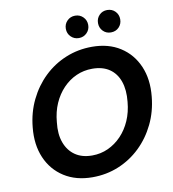

<svg xmlns="http://www.w3.org/2000/svg" viewBox="-97 -985 972 1081"><g transform="rotate(-10 389.5 -444.5)"><path d="M345 12Q251 12 183.5 -31Q116 -74 83.5 -149.5Q51 -225 61 -323Q69 -407 103.5 -478Q138 -549 192.5 -601.5Q247 -654 317.5 -683Q388 -712 468 -712Q562 -712 629 -669Q696 -626 728.5 -550.5Q761 -475 751 -377Q743 -293 708.5 -222Q674 -151 619.5 -98.5Q565 -46 495 -17Q425 12 345 12ZM364 -109Q413 -109 455.5 -128.5Q498 -148 531.5 -183Q565 -218 586 -266Q607 -314 612 -372Q619 -439 602 -488Q585 -537 546 -563.5Q507 -590 448 -590Q399 -590 356.5 -571Q314 -552 280.5 -517Q247 -482 226 -434.5Q205 -387 200 -328Q192 -261 210 -212Q228 -163 267 -136Q306 -109 364 -109ZM405 -773Q378 -773 359.5 -791.5Q341 -810 341 -837Q341 -864 359.5 -882.5Q378 -901 405 -901Q432 -901 450.5 -882.5Q469 -864 469 -837Q469 -810 450.5 -791.5Q432 -773 405 -773ZM588 -773Q561 -773 543 -791.5Q525 -810 525 -837Q525 -864 543 -882.5Q561 -901 588 -901Q616 -901 634 -882.5Q652 -864 652 -837Q652 -810 634 -791.5Q616 -773 588 -773Z"/></g></svg>

Font: DM Sans 12pt
Style: Bold Italic
Weight: 700
Italic angle: -10°
Version: Version 4.004;gftools[0.9.30]